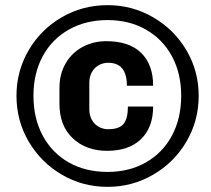

<svg xmlns="http://www.w3.org/2000/svg" viewBox="-20 -716 820 746"><path d="M752 -344Q752 -247 704.5 -166Q657 -85 575.5 -37.5Q494 10 398 10Q301 10 220 -37.5Q139 -85 91.5 -166Q44 -247 44 -344Q44 -440 91.5 -521Q139 -602 220 -649Q301 -696 398 -696Q494 -696 575.5 -648.5Q657 -601 704.5 -520.5Q752 -440 752 -344ZM110 -344Q110 -256 146 -189Q182 -122 247 -85Q312 -48 398 -48Q482 -48 547 -85Q612 -122 648 -189Q684 -256 684 -344Q684 -431 648 -497.5Q612 -564 547 -601Q482 -638 398 -638Q313 -638 247.5 -601Q182 -564 146 -497.5Q110 -431 110 -344ZM575 -383H473Q473 -472 401 -472Q369 -472 348 -450.5Q327 -429 327 -393V-293Q327 -257 348 -235.5Q369 -214 401 -214Q443 -214 460 -234.5Q477 -255 477 -302H575Q575 -221 528 -175.5Q481 -130 396 -130Q315 -130 263 -178.5Q211 -227 211 -313V-374Q211 -429 235.5 -470.5Q260 -512 301.5 -534Q343 -556 393 -556Q482 -556 528.5 -510.5Q575 -465 575 -383Z"/></svg>

Font: Chivo ExtraBold Italic
Style: Regular
Weight: 800
Italic angle: -8.05°
Designer: Hector Gatti
Foundry: Omnibus-Type
Version: Version 1.007